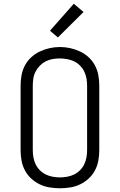

<svg xmlns="http://www.w3.org/2000/svg" viewBox="-20 -997 640 1025"><path d="M300 8Q272 8 244.5 3.5Q217 -1 192 -13Q167 -25 146.5 -44Q126 -63 113 -87.5Q100 -112 95 -139.5Q90 -167 90 -195V-540Q90 -568 95 -595.5Q100 -623 113 -647.5Q126 -672 146.5 -691Q167 -710 192.5 -722Q218 -734 245 -740Q272 -746 300 -746Q328 -746 355 -740Q382 -734 407.5 -722Q433 -710 453.5 -691Q474 -672 487 -647.5Q500 -623 505 -595.5Q510 -568 510 -540V-195Q510 -167 505 -139.5Q500 -112 487 -87.5Q474 -63 453.5 -44Q433 -25 408 -13Q383 -1 355.5 3.5Q328 8 300 8ZM300 -50Q319 -50 338.5 -53.5Q358 -57 375.5 -65.5Q393 -74 407 -88Q421 -102 429.5 -119.5Q438 -137 441.5 -156.5Q445 -176 445 -195V-540Q445 -560 441.5 -579Q438 -598 429.5 -615.5Q421 -633 406.5 -647.5Q392 -662 374.5 -670Q357 -678 337.5 -681.5Q318 -685 298 -685Q279 -685 259.5 -681.5Q240 -678 223 -669Q206 -660 192.5 -646Q179 -632 170 -615Q161 -598 158 -578.5Q155 -559 155 -540V-195Q155 -176 158.5 -156.5Q162 -137 170.5 -119.5Q179 -102 193 -88Q207 -74 224.5 -65.5Q242 -57 261.5 -53.5Q281 -50 300 -50ZM289 -797 247 -833 374 -977 426 -933Z"/></svg>

Font: Iosevka Curly Slab LtEx
Style: Regular
Weight: 300
Width: 7
Monospace: yes
Designer: Belleve Invis
Foundry: Belleve Invis
Version: Version 11.1.0; ttfautohint (v1.8.3)